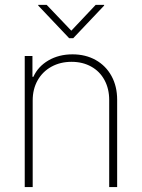

<svg xmlns="http://www.w3.org/2000/svg" viewBox="-20 -757 574 777"><path d="M112.3 0H80.1V-530.3H111.3V-446.3H115.2Q133.8 -487.8 176 -512.5Q218.3 -537.1 273.4 -537.1Q326.2 -537.1 367.2 -514.2Q408.2 -491.2 431.2 -449.5Q454.1 -407.7 454.1 -353.5V0H421.9V-352.5Q421.9 -397.9 402.8 -433.1Q383.8 -468.3 349.1 -487.5Q314.5 -506.8 269.5 -506.8Q224.1 -506.8 188.2 -487.1Q152.3 -467.3 132.3 -431.9Q112.3 -396.5 112.3 -350.6ZM268.6 -632.8 367.2 -737.3H401.4V-734.4L276.4 -602.5H259.8L134.8 -734.4V-737.3H168.9Z"/></svg>

Font: Pretendard Thin
Style: Regular
Weight: 100
Designer: Base glyphs from Inter by Rasmus Andersson; Hangeul glyphs from Noto Sans CJK(Source Han Sans) by Jang Soo-young and Kan
Foundry: Kil Hyung-jin
Version: Version 1.309